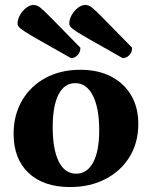

<svg xmlns="http://www.w3.org/2000/svg" viewBox="-20 -744 614 776"><path d="M263 12Q156 12 95.5 -45Q35 -102 35 -203Q35 -279 69 -337.5Q103 -396 164 -429Q225 -462 305 -462Q376 -462 428.5 -435Q481 -408 510 -359Q539 -310 539 -243Q539 -168 504 -110.5Q469 -53 406.5 -20.5Q344 12 263 12ZM288 -42Q332 -42 356.5 -87.5Q381 -133 381 -217Q381 -307 355.5 -357.5Q330 -408 284 -408Q240 -408 216.5 -362Q193 -316 193 -230Q193 -140 217.5 -91Q242 -42 288 -42ZM267 -509Q189 -553 145 -578Q101 -603 81 -616Q61 -629 56 -635.5Q51 -642 51 -649Q51 -666 61 -683.5Q71 -701 86 -712.5Q101 -724 116 -724Q124 -724 132.5 -720Q141 -716 158.5 -699.5Q176 -683 210 -648Q244 -613 305 -551Q305 -532 293 -520.5Q281 -509 267 -509ZM476 -509Q398 -553 354 -578Q310 -603 290 -616Q270 -629 265 -635.5Q260 -642 260 -649Q260 -666 270 -683.5Q280 -701 295 -712.5Q310 -724 325 -724Q333 -724 341.5 -720Q350 -716 367.5 -699.5Q385 -683 419 -648Q453 -613 514 -551Q514 -532 502 -520.5Q490 -509 476 -509Z"/></svg>

Font: Petrona ExtraBold
Style: Regular
Weight: 800
Designer: Ringo R. Seeber
Foundry: Ringo R. Seeber
Version: Version 2.001; ttfautohint (v1.8.3)